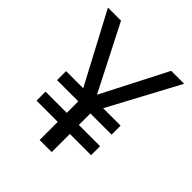

<svg xmlns="http://www.w3.org/2000/svg" viewBox="-197 -840 966 966"><g transform="rotate(45 286.0 -357.0)"><path d="M285 -365 107 -714H14L213 -339H91V-275H242V-193H91V-129H242V0H328V-129H479V-193H328V-275H479V-339H355L556 -714H464Z"/></g></svg>

Font: Noto Sans Lycian
Style: Regular
Weight: 400
Designer: Monotype Design Team
Foundry: Monotype Imaging Inc.
Version: Version 2.002